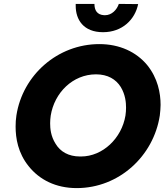

<svg xmlns="http://www.w3.org/2000/svg" viewBox="-20 -942 843 984"><path d="M368 -922C368 -919 368 -915 368 -912C368 -842 407 -777 508 -777C607 -777 672 -842 688 -921L589 -922C579 -892 553 -864 518 -864C517 -864 515 -864 514 -864C477 -866 464 -890 464 -922ZM64 -350C61 -331 60 -312 60 -293C60 -234 72 -158 127 -90C182 -21 266 22 373 22C590 22 767 -142 799 -350C801 -369 803 -387 803 -404C803 -465 789 -541 734 -609C678 -676 593 -716 489 -716C276 -716 96 -558 64 -350ZM240 -350C259 -467 353 -561 472 -561C532 -561 574 -536 599 -496C623 -456 626 -416 626 -390C626 -377 625 -364 623 -350C604 -234 507 -140 395 -140C393 -140 392 -140 390 -140C331 -140 289 -165 265 -205C240 -244 237 -284 237 -310C237 -323 238 -336 240 -350Z"/></svg>

Font: Jost
Style: Bold Italic
Weight: 700
Italic angle: -5°
Version: Version 3.710